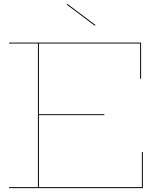

<svg xmlns="http://www.w3.org/2000/svg" viewBox="-20 -972 817 992"><path d="M718 -187V0H27V-5H176V-747H27V-752H709V-565H704V-747H181V-382H519V-377H181V-5H713V-187ZM473 -843 470 -839 325 -948 328 -952Z"/></svg>

Font: Hepta Slab Hairline
Style: Regular
Weight: 400
Designer: Michael LaGattuta
Foundry: Michael LaGattuta
Version: Version 1.100; ttfautohint (v1.8) -l 8 -r 50 -G 200 -x 14 -D